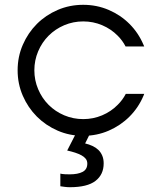

<svg xmlns="http://www.w3.org/2000/svg" viewBox="-20 -546 625 806"><path d="M124.2 -251Q124.2 -209.1 140.2 -171.5Q156.1 -133.8 184.1 -105.8Q212.1 -77.8 249.7 -61.9Q287.4 -46 329.3 -46Q371.2 -46 408.8 -61.9Q446.5 -77.8 474.2 -106.1Q494.4 -125.8 508.1 -152H585.4L582.3 -143.9Q561.1 -93.9 523.7 -56.6Q486.4 -19.2 436.4 2.5Q386.4 24.2 329.3 24.2Q272.2 24.2 222.2 2.5Q172.2 -19.2 134.8 -56.6Q97.5 -93.9 75.8 -143.9Q54 -193.9 54 -251Q54 -308.1 75.8 -358.1Q97.5 -408.1 134.8 -445.5Q172.2 -482.8 222.2 -504.3Q272.2 -525.8 329.3 -525.8Q386.4 -525.8 436.4 -504.3Q486.4 -482.8 523.7 -445.5Q561.1 -408.1 582.3 -358.1L585.4 -351H507.1Q494.4 -375.8 474.2 -396Q446.5 -424.2 408.8 -440.2Q371.2 -456.1 329.3 -456.1Q287.4 -456.1 249.7 -440.2Q212.1 -424.2 184.1 -396.2Q156.1 -368.2 140.2 -330.6Q124.2 -292.9 124.2 -251ZM415.2 139.9Q415.2 186.9 380.8 213.4Q346.5 239.9 273.2 239.9Q262.1 239.9 251.3 238.4Q240.4 236.9 233.3 235.9V182.8Q240.4 184.8 252.3 185.4Q264.1 185.9 272.2 185.9Q307.1 185.9 326.8 175.5Q346.5 165.2 346.5 140.9Q346.5 128.8 339.9 120.5Q333.3 112.1 322.2 106.1Q311.1 100 295.7 94.9Q280.3 89.9 262.1 85.9L306.1 0H365.2L337.4 56.1Q354 60.1 368.2 66.7Q382.3 73.2 392.7 83.1Q403 92.9 409.1 107.1Q415.2 121.2 415.2 139.9Z"/></svg>

Font: Myanmar KatKuu
Style: Regular
Weight: 400
Designer: Khon Soe Zaw Thu
Foundry: MPUA
Version: Version 1.00 September 13, 2016, initial release